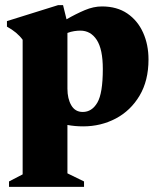

<svg xmlns="http://www.w3.org/2000/svg" viewBox="-20 -476 622 746"><path d="M306.5 229V250H15V229L68 201.5V-321.5Q46.5 -351 7 -372.5V-394L205.5 -456H225L238.5 -401Q275 -422 309.2 -436.5Q343.5 -451 376 -451Q434.5 -451 474.8 -423.5Q515 -396 536 -349.2Q557 -302.5 557 -245Q557 -162.5 522.2 -104.2Q487.5 -46 429.8 -15.5Q372 15 303 15Q271 15 242 9.5V197.5ZM379.5 -208Q379.5 -284.5 356 -320.8Q332.5 -357 292 -357Q281 -357 268 -355Q255 -353 242 -348V-131.5Q242 -92.5 257 -66.8Q272 -41 301.5 -41Q337 -41 358.2 -77.2Q379.5 -113.5 379.5 -208Z"/></svg>

Font: Newsreader 16pt ExtraBold
Style: Regular
Weight: 800
Designer: Hugues Gentile
Foundry: Production Type
Version: Version 1.003; ttfautohint (v1.8.3)